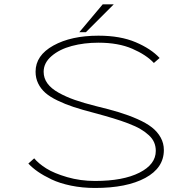

<svg xmlns="http://www.w3.org/2000/svg" viewBox="-20 -874 890 904"><path d="M353.5 -722.5 463.5 -853.5H515.5L384.5 -722.5ZM427.5 11Q367.5 11 314.2 0Q261 -11 222.8 -29.2Q184.5 -47.5 158.2 -65.8Q132 -84 113.5 -104L141 -128.5Q162 -103.5 198.2 -80.8Q234.5 -58 296.2 -40Q358 -22 427.5 -22Q559.5 -22 636.5 -61Q713.5 -100 713.5 -163.5Q713.5 -185 705.8 -203.2Q698 -221.5 681 -237.2Q664 -253 641.5 -266.2Q619 -279.5 584.2 -292.8Q549.5 -306 512.2 -317.2Q475 -328.5 423 -342.5Q367 -357 326.8 -370.2Q286.5 -383.5 250.8 -400.8Q215 -418 193.5 -437Q172 -456 159.8 -481Q147.5 -506 147.5 -536.5Q147.5 -613 231.2 -659.5Q315 -706 443.5 -706Q546.5 -706 618.8 -675.2Q691 -644.5 731.5 -601L704.5 -577.5Q668.5 -616 602.8 -644.5Q537 -673 443.5 -673Q376 -673 318 -657.5Q260 -642 222.8 -610Q185.5 -578 185.5 -536Q185.5 -506 203.2 -481.5Q221 -457 256 -437.5Q291 -418 332.5 -403.5Q374 -389 431.5 -374.5Q494 -359.5 540 -345.5Q586 -331.5 627.8 -313Q669.5 -294.5 695.5 -274Q721.5 -253.5 736.5 -226.5Q751.5 -199.5 751.5 -167.5Q751.5 -83.5 664 -36.2Q576.5 11 427.5 11Z"/></svg>

Font: League Mono Wide Thin
Style: Regular
Weight: 100
Width: 8
Designer: Tyler Finck
Foundry: The League of Moveable Type / Tyler Finck
Version: Version 2.210